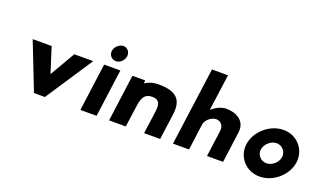

<svg xmlns="http://www.w3.org/2000/svg" viewBox="-56 -801 1892 1124"><g transform="rotate(20 889.5 -239.0)"><path d="M185 -294H67L182 0H250L444 -294H326L235 -137Z M526 -388C522 -361 543 -339 568 -339C593 -339 617 -361 621 -388C625 -415 606 -438 581 -438C556 -438 530 -415 526 -388ZM471 0H572L612 -297H511Z M754 0 773 -137C781 -194 799 -216 841 -216C883 -216 895 -194 887 -137L868 0H968L990 -161C1003 -258 960 -297 852 -297C815 -297 789 -288 767 -273L769 -292H689L650 0Z M1214 -486H1114L1048 0H1148L1170 -164C1174 -193 1208 -221 1238 -221C1270 -221 1286 -193 1282 -164L1260 0H1360L1386 -192C1397 -273 1326 -299 1273 -299C1241 -299 1209 -282 1183 -260Z M1543 -144C1548 -178 1582 -210 1618 -210C1654 -210 1680 -178 1675 -144C1670 -110 1637 -79 1601 -79C1565 -79 1538 -110 1543 -144ZM1453 -144C1442 -62 1504 8 1589 8C1674 8 1754 -62 1765 -144C1776 -226 1715 -297 1630 -297C1545 -297 1464 -226 1453 -144Z"/></g></svg>

Font: Hussar Tani
Style: Kurs
Weight: 700
Foundry: Cannot Into Space Fonts
Version: Version 0.92